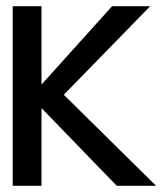

<svg xmlns="http://www.w3.org/2000/svg" viewBox="-20 -600 528 620"><path d="M21 0H114V-251L357 0H484L186 -294L465 -580H342L114 -327V-580H21Z"/></svg>

Font: Charger Sport
Style: BdNrw
Weight: 700
Designer: Jasper
Foundry: Cannot Into Space Fonts
Version: Version 1.1